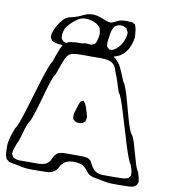

<svg xmlns="http://www.w3.org/2000/svg" viewBox="-134 -1042 1036 1172"><g transform="rotate(10 383.5 -455.5)"><path d="M711 42Q689 42 660 42.5Q631 43 608 40Q596 38 584.5 35.5Q573 33 562 31Q547 29 531 26Q515 23 501 16Q486 8 477 -5.5Q468 -19 455 -29Q443 -40 427.5 -44Q412 -48 395 -49Q380 -49 363 -46.5Q346 -44 333 -35Q314 -22 304.5 -1.5Q295 19 275 31Q259 40 239 41Q219 42 201 42Q179 42 154 42.5Q129 43 106 41Q91 39 76 36.5Q61 34 47 30Q37 28 27.5 26.5Q18 25 9 23L-2 20Q-5 18 -11 12Q-13 10 -15.5 8.5Q-18 7 -20 5Q-21 3 -22 -0.5Q-23 -4 -24 -6Q-28 -16 -28.5 -26.5Q-29 -37 -30 -47Q-31 -62 -30.5 -76.5Q-30 -91 -27 -105Q-23 -127 -15.5 -147.5Q-8 -168 -1 -188Q7 -196 19 -228.5Q31 -261 45.5 -308Q60 -355 75.5 -407Q91 -459 105.5 -506Q120 -553 132.5 -586Q145 -619 152 -626Q159 -646 166 -667Q173 -688 181 -707Q186 -720 193.5 -732.5Q201 -745 212 -753Q226 -763 242.5 -765.5Q259 -768 275 -769Q298 -770 332.5 -769.5Q367 -769 389 -769Q408 -769 428 -768.5Q448 -768 465 -760Q477 -755 487 -746.5Q497 -738 507 -730Q518 -722 529 -712.5Q540 -703 548 -692Q556 -683 561.5 -671.5Q567 -660 572 -649Q580 -633 586.5 -616Q593 -599 600 -582Q609 -573 620 -542Q631 -511 642.5 -469Q654 -427 665.5 -385Q677 -343 688 -312Q699 -281 708 -272Q717 -261 726.5 -231Q736 -201 745.5 -165Q755 -129 764.5 -99Q774 -69 783 -58Q787 -46 791 -34Q795 -22 796 -10Q797 -6 798 -2.5Q799 1 798 4Q798 6 796.5 9Q795 12 794 15Q793 17 792.5 20Q792 23 790 25Q789 26 786 27.5Q783 29 781 31Q779 32 776.5 34Q774 36 772 37Q770 38 766 38.5Q762 39 759 40Q749 41 737 41.5Q725 42 711 42ZM731 -94Q724 -102 712 -133Q700 -164 686.5 -208.5Q673 -253 658 -302.5Q643 -352 629.5 -396.5Q616 -441 604.5 -472.5Q593 -504 585 -511Q576 -534 566.5 -566.5Q557 -599 547 -621Q542 -637 535 -654.5Q528 -672 515 -683Q505 -691 491.5 -694.5Q478 -698 465 -699Q445 -701 425 -700.5Q405 -700 385 -700Q364 -700 342.5 -700.5Q321 -701 300 -700Q285 -699 270 -697Q255 -695 243 -685Q233 -677 226.5 -664Q220 -651 215 -639Q207 -618 200 -597Q193 -576 185 -555Q176 -546 165 -514Q154 -482 142 -439Q130 -396 117.5 -353Q105 -310 94 -278Q83 -246 74 -237Q66 -222 57.5 -194Q49 -166 41 -138Q33 -110 24 -95Q20 -82 15.5 -70Q11 -58 9 -45Q9 -42 8 -38Q7 -34 8 -31Q8 -29 10 -26Q12 -23 13 -21Q14 -20 15 -17Q16 -14 18 -12Q20 -10 23.5 -9Q27 -8 30 -6Q45 1 63.5 0.5Q82 0 98 0H178Q190 -1 203.5 -3Q217 -5 227 -12Q244 -23 251.5 -42Q259 -61 272 -74Q274 -76 276 -78Q278 -80 279 -81Q281 -83 284 -83.5Q287 -84 289 -85Q302 -90 315.5 -90.5Q329 -91 342 -91H421Q431 -91 440 -90.5Q449 -90 458 -88Q461 -87 464 -87Q467 -87 469 -85Q485 -78 492 -63Q499 -48 508 -35Q521 -16 540 -7Q554 -1 570 -0.5Q586 0 601 0Q624 0 649.5 0Q675 0 697 -1Q704 -1 710 -2.5Q716 -4 723 -6Q726 -6 730 -8Q733 -10 735 -13Q737 -16 739 -18Q740 -20 741.5 -21.5Q743 -23 744 -24Q746 -26 745.5 -30.5Q745 -35 745 -37Q746 -51 741 -65Q736 -79 731 -94ZM337 -313Q337 -318 336.5 -323Q336 -328 336 -333Q337 -341 340 -349.5Q343 -358 345 -365Q348 -375 350.5 -384.5Q353 -394 357 -403Q359 -406 360.5 -411Q362 -416 364 -418Q366 -420 368.5 -421Q371 -422 373 -423Q374 -423 376.5 -424.5Q379 -426 380 -426Q382 -426 382.5 -424.5Q383 -423 384 -422Q393 -413 397 -403Q402 -392 405.5 -380Q409 -368 413 -355Q415 -348 417 -340.5Q419 -333 419 -325Q419 -321 417.5 -317Q416 -313 415 -309Q415 -305 414 -304Q413 -302 410 -300Q407 -298 405 -296Q404 -295 402.5 -293.5Q401 -292 399 -291Q397 -290 393.5 -290Q390 -290 388 -289Q381 -288 372.5 -288Q364 -288 357 -291Q353 -293 348 -297Q347 -299 344.5 -300.5Q342 -302 340 -303Q339 -304 337 -313ZM620 -894Q621 -884 622 -873.5Q623 -863 621 -851Q616 -822 604 -797Q600 -787 594 -778.5Q588 -770 581 -762Q575 -756 568.5 -750Q562 -744 554 -739Q541 -732 526.5 -727Q512 -722 496 -721Q480 -720 463.5 -724Q447 -728 430 -731Q421 -733 411.5 -734.5Q402 -736 393 -737Q386 -738 379.5 -739Q373 -740 366 -740Q355 -740 345 -736.5Q335 -733 324 -730Q309 -726 293.5 -725.5Q278 -725 262 -725Q246 -726 229.5 -730Q213 -734 196 -737Q183 -740 168.5 -741Q154 -742 140 -748Q138 -750 134 -751Q130 -752 128 -754Q126 -756 124.5 -760Q123 -764 121 -766L117 -773Q116 -778 116.5 -784.5Q117 -791 118 -795Q121 -810 131.5 -831.5Q142 -853 156.5 -873Q171 -893 186 -903Q203 -913 222 -916.5Q241 -920 258 -927Q272 -932 284.5 -938.5Q297 -945 310 -949Q333 -956 354 -954Q370 -953 385 -948.5Q400 -944 414 -938Q423 -934 431.5 -931Q440 -928 450 -926Q453 -926 456 -925Q459 -924 461 -925Q472 -926 482 -932Q492 -938 502 -942Q519 -950 538.5 -951Q558 -952 577 -950Q579 -950 582.5 -950.5Q586 -951 588 -950Q591 -949 594 -947.5Q597 -946 600 -944Q602 -943 604.5 -942.5Q607 -942 608 -940Q610 -939 610.5 -936Q611 -933 612 -931Q616 -922 617.5 -913Q619 -904 620 -894ZM398 -795Q403 -812 406 -830.5Q409 -849 404 -867Q404 -871 402 -877Q401 -880 399.5 -882Q398 -884 396 -886Q386 -899 372 -906Q358 -913 343 -917Q315 -925 286 -920Q271 -916 252.5 -903Q234 -890 217.5 -873Q201 -856 192 -841Q186 -826 183 -810Q181 -800 182 -788Q183 -786 183 -782.5Q183 -779 184 -777Q185 -775 187.5 -772.5Q190 -770 191 -768Q193 -767 195 -764.5Q197 -762 199 -760Q201 -759 205 -758Q209 -757 211 -756Q227 -750 244 -751.5Q261 -753 277 -757Q282 -759 286.5 -760.5Q291 -762 295 -764Q302 -766 309 -768.5Q316 -771 323 -772Q331 -774 339 -773.5Q347 -773 354 -772Q357 -772 360.5 -771.5Q364 -771 367 -771Q370 -772 372.5 -773Q375 -774 377 -775Q379 -776 382.5 -777Q386 -778 387 -779Q390 -781 392.5 -786Q395 -791 398 -795ZM573 -865Q573 -870 574 -875.5Q575 -881 573 -885Q572 -888 570 -891.5Q568 -895 566 -898L563 -906Q561 -908 558 -909Q555 -910 553 -911Q551 -912 548.5 -913.5Q546 -915 544 -916Q523 -923 503 -914Q501 -913 498.5 -911.5Q496 -910 494 -908Q493 -907 490.5 -905.5Q488 -904 486 -902Q483 -897 481 -892Q474 -880 471 -862Q469 -852 468 -842.5Q467 -833 465 -823Q464 -816 463 -808.5Q462 -801 463 -794Q464 -790 464 -785Q464 -780 465 -777Q466 -776 468 -774.5Q470 -773 471 -771Q473 -770 476 -766.5Q479 -763 481 -761L489 -762Q492 -762 495.5 -762Q499 -762 502 -763Q506 -764 509.5 -766.5Q513 -769 516 -771Q524 -776 531 -783Q538 -790 544 -797Q566 -826 573 -865Z"/></g></svg>

Font: Rubik Vinyl
Style: Regular
Weight: 400
Designer: Hubert and Fischer, NaN
Foundry: Hubert and Fischer, NaN
Version: Version 2.200